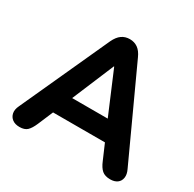

<svg xmlns="http://www.w3.org/2000/svg" viewBox="-158 -881 1068 1057"><g transform="rotate(30 376.5 -352.5)"><path d="M91 9Q63 9 45.5 -4Q28 -17 23.5 -39Q19 -61 32 -88L288 -649Q304 -683 326 -698.5Q348 -714 377 -714Q406 -714 428 -698.5Q450 -683 465 -649L723 -88Q736 -61 732.5 -38.5Q729 -16 712 -3.5Q695 9 668 9Q634 9 615.5 -7Q597 -23 583 -57L523 -196L585 -153H168L230 -196L171 -57Q156 -22 139.5 -6.5Q123 9 91 9ZM375 -540 247 -235 220 -274H533L506 -235L377 -540Z"/></g></svg>

Font: Nunito ExtraLight ExtraBold
Style: Regular
Weight: 800
Version: Version 3.602